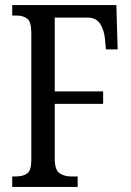

<svg xmlns="http://www.w3.org/2000/svg" viewBox="-20 -734 514 754"><path d="M28 0V-41H41Q71 -41 87 -53Q103 -65 103 -107V-606Q103 -648 87 -660.5Q71 -673 45 -673H28V-714H437L442 -540H396L392 -583Q389 -615 373.5 -640Q358 -665 323 -665H195V-375H385V-326H195V-111Q195 -68 213 -54.5Q231 -41 261 -41H285V0Z"/></svg>

Font: Noto Serif Bengali ExtraCondensed
Style: Regular
Weight: 400
Width: 2
Designer: Juan Bruce, Universal Thirst, Indian Type Foundry and the Monotype Design Team.
Foundry: Monotype Imaging Inc.
Version: Version 2.003; ttfautohint (v1.8.4.7-5d5b)